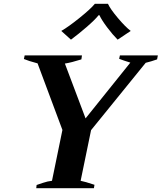

<svg xmlns="http://www.w3.org/2000/svg" viewBox="-20 -992 852 1012"><path d="M303 -829Q340 -850 399 -897.5Q458 -945 480 -972H549Q561 -945 601 -897.5Q641 -850 669 -829L600 -783Q574 -809 545 -847.5Q516 -886 504 -912H500Q480 -887 436 -849Q392 -811 354 -783ZM173 -17Q179 -19 205.5 -28Q232 -37 254 -39L309 -307L178 -658Q129 -671 106 -681L110 -700H412L409 -679Q355 -662 322 -657L431 -368L667 -662Q631 -673 608 -682L612 -700H812L808 -679Q777 -668 748 -661L460 -306L405 -39Q427 -35 478 -18L475 0H171Z"/></svg>

Font: Trirong
Style: Bold Italic
Weight: 700
Italic angle: -12°
Designer: Katatrad Team
Foundry: CadsonDemak
Version: Version 1.001